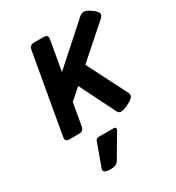

<svg xmlns="http://www.w3.org/2000/svg" viewBox="-201 -710 1002 1096"><g transform="rotate(-30 300.0 -162.0)"><path d="M598.6 -530.3Q598.6 -519 584 -505.9L377 -323.2L510.7 -60.5Q514.2 -53.7 514.2 -46.9Q514.2 -36.6 503.9 -26.6Q493.7 -16.6 469.7 -4.9Q437.5 10.7 421.9 10.7Q405.8 10.7 398.4 -3.9L281.2 -238.8L209 -175.3L183.6 -30.8Q180.7 -14.2 172.4 -7.1Q164.1 0 147.5 0H86.9Q73.2 0 66.9 -4.9Q60.5 -9.8 60.5 -20.5Q60.5 -22.9 61.5 -30.8L152.8 -548.8Q155.8 -565.4 164.1 -572.5Q172.4 -579.6 189 -579.6H249.5Q263.2 -579.6 269.5 -574.7Q275.9 -569.8 275.9 -559.1Q275.9 -556.6 274.9 -548.8L240.7 -354L492.7 -579.1Q506.8 -590.3 520 -590.3Q538.1 -590.3 566.9 -569.3Q583 -557.6 590.8 -548.3Q598.6 -539.1 598.6 -530.3ZM349.6 82Q349.6 86.9 346.2 92.3L258.3 241.7Q251 253.9 238.3 259.8Q225.6 265.6 204.1 265.6Q159.7 265.6 159.7 244.6Q159.7 240.2 162.1 233.9L216.8 84.5Q218.8 78.1 224.4 74.7Q230 71.3 236.8 71.3H337.4Q343.3 71.3 346.4 74.2Q349.6 77.1 349.6 82Z"/></g></svg>

Font: Courier Prime Sans
Style: Bold Italic
Weight: 700
Italic angle: -10°
Designer: Alan Dague-Greene
Foundry: Quote-Unquote Apps
Version: Version 3.020